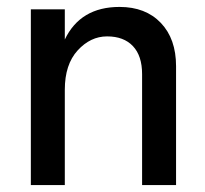

<svg xmlns="http://www.w3.org/2000/svg" viewBox="-20 -534 591 554"><path d="M488 0H390V-320Q390 -373 363.5 -401Q337 -429 289 -429Q241 -429 204 -388.5Q167 -348 167 -275V0H69V-507H167V-420Q212 -514 325 -514Q400 -514 444 -468Q488 -422 488 -343Z"/></svg>

Font: Hind Jalandhar Medium
Style: Regular
Weight: 500
Designer: Namrata Goyal
Foundry: Indian Type Foundry
Version: Version 0.702;PS 1.0;hotconv 1.0.81;makeotf.lib2.5.63406